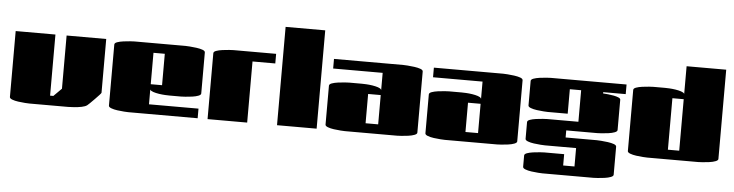

<svg xmlns="http://www.w3.org/2000/svg" viewBox="-50 -936 5168 1352"><g transform="rotate(5 2534.0 -260.0)"><path d="M30 -500H311V-68H334L390 -124V-500H670V-120Q670 -117 657 -103Q644 -89 627 -71.5Q610 -54 595.5 -40Q581 -26 578 -24Q565 -14 539.5 -9Q514 -4 487.5 -2Q461 0 444 0H170Q162 0 139.5 -1.5Q117 -3 91.5 -6.5Q66 -10 48 -17Q30 -24 30 -34Z M1360 -68V0H870Q862 0 839.5 -1.5Q817 -3 791.5 -6.5Q766 -10 748 -17Q730 -24 730 -34V-466Q730 -477 748 -483.5Q766 -490 791.5 -493.5Q817 -497 839.5 -498.5Q862 -500 870 -500H1230Q1238 -500 1260.5 -498.5Q1283 -497 1308.5 -493.5Q1334 -490 1352 -483.5Q1370 -477 1370 -466V-176Q1370 -166 1352 -159Q1334 -152 1308.5 -148.5Q1283 -145 1260.5 -143.5Q1238 -142 1230 -142H1149Q1139 -142 1118 -143Q1097 -144 1074 -147.5Q1051 -151 1033 -157Q1015 -163 1010 -172V-68ZM1010 -210H1090V-432H1010Z M1710 0H1430V-466Q1430 -477 1448 -483.5Q1466 -490 1491.5 -493.5Q1517 -497 1539.5 -498.5Q1562 -500 1570 -500H1871V-432H1710Z M2201 0H1921V-695H2201Z M2280 -432V-500H2770Q2778 -500 2800.5 -498.5Q2823 -497 2848.5 -493.5Q2874 -490 2892 -483.5Q2910 -477 2910 -466V-34Q2910 -24 2892 -17Q2874 -10 2848.5 -6.5Q2823 -3 2800.5 -1.5Q2778 0 2770 0H2401Q2393 0 2370.5 -1.5Q2348 -3 2322.5 -6.5Q2297 -10 2279 -17Q2261 -24 2261 -34V-309Q2261 -320 2279 -326.5Q2297 -333 2322.5 -336.5Q2348 -340 2370.5 -341.5Q2393 -343 2401 -343H2490Q2501 -343 2521.5 -342Q2542 -341 2565 -337.5Q2588 -334 2606 -328Q2624 -322 2629 -313Q2630 -312 2630 -309V-432ZM2630 -275H2541V-68H2630Z M2986 -432V-500H3476Q3484 -500 3506.5 -498.5Q3529 -497 3554.5 -493.5Q3580 -490 3598 -483.5Q3616 -477 3616 -466V-34Q3616 -24 3598 -17Q3580 -10 3554.5 -6.5Q3529 -3 3506.5 -1.5Q3484 0 3476 0H3107Q3099 0 3076.5 -1.5Q3054 -3 3028.5 -6.5Q3003 -10 2985 -17Q2967 -24 2967 -34V-309Q2967 -320 2985 -326.5Q3003 -333 3028.5 -336.5Q3054 -340 3076.5 -341.5Q3099 -343 3107 -343H3196Q3207 -343 3227.5 -342Q3248 -341 3271 -337.5Q3294 -334 3312 -328Q3330 -322 3335 -313Q3336 -312 3336 -309V-432ZM3336 -275H3247V-68H3336Z M3953 107H4033V-23H3813Q3805 -23 3782.5 -24.5Q3760 -26 3734.5 -29.5Q3709 -33 3691 -40Q3673 -47 3673 -57V-175Q3673 -186 3691 -192.5Q3709 -199 3734.5 -202.5Q3760 -206 3782.5 -207.5Q3805 -209 3813 -209H4033V-432H3953V-259H3813Q3805 -259 3782.5 -260.5Q3760 -262 3734.5 -265.5Q3709 -269 3691 -276Q3673 -283 3673 -293V-466Q3673 -477 3691 -483.5Q3709 -490 3734.5 -493.5Q3760 -497 3782.5 -498.5Q3805 -500 3813 -500H4348V-432H4189V-423Q4204 -422 4224.5 -420Q4245 -418 4265.5 -414Q4286 -410 4299.5 -404Q4313 -398 4313 -389V-175Q4313 -165 4295 -158Q4277 -151 4251.5 -147.5Q4226 -144 4203.5 -142.5Q4181 -141 4173 -141H3953V-91H4173Q4181 -91 4203.5 -89.5Q4226 -88 4251.5 -84.5Q4277 -81 4295 -74.5Q4313 -68 4313 -57V141Q4313 151 4295 158Q4277 165 4251.5 168.5Q4226 172 4203.5 173.5Q4181 175 4173 175H3813Q3805 175 3782.5 173.5Q3760 172 3734.5 168.5Q3709 165 3691 158Q3673 151 3673 141V61Q3673 50 3691 43.5Q3709 37 3734.5 33.5Q3760 30 3782.5 28.5Q3805 27 3813 27H3953Z M4758 -665H5038V-34Q5038 -24 5020 -17Q5002 -10 4976.5 -6.5Q4951 -3 4928.5 -1.5Q4906 0 4898 0H4538Q4530 0 4507.5 -1.5Q4485 -3 4459.5 -6.5Q4434 -10 4416 -17Q4398 -24 4398 -34V-466Q4398 -477 4416 -483.5Q4434 -490 4459.5 -493.5Q4485 -497 4507.5 -498.5Q4530 -500 4538 -500H4619Q4630 -500 4650.5 -499Q4671 -498 4694 -494.5Q4717 -491 4735 -485Q4753 -479 4758 -470ZM4678 -68H4758V-432H4678Z"/></g></svg>

Font: Gajraj One
Style: Regular
Weight: 400
Designer: Saurabh Sharma
Foundry: Saurabh Sharma
Version: Version 1.000